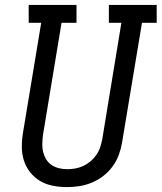

<svg xmlns="http://www.w3.org/2000/svg" viewBox="-20 -755 659 783"><path d="M253 8Q224 8 195.5 2.5Q167 -3 143.5 -17Q120 -31 103 -52.5Q86 -74 77.5 -100.5Q69 -127 69 -156.5Q69 -186 74 -215L148 -662H97V-735H292V-662H231L155 -203Q153 -186 152.5 -168.5Q152 -151 156 -135Q160 -119 168.5 -105Q177 -91 190.5 -82Q204 -73 220.5 -69Q237 -65 254 -65Q271 -65 287.5 -68Q304 -71 320 -78.5Q336 -86 349.5 -97.5Q363 -109 373 -123.5Q383 -138 388.5 -154.5Q394 -171 397 -187L475 -662H424V-735H619V-662H559L478 -175Q474 -150 465 -125Q456 -100 440 -77.5Q424 -55 402 -38Q380 -21 355 -10.5Q330 0 304 4Q278 8 253 8Z"/></svg>

Font: Iosevka Curly Slab ExObl
Style: Regular
Weight: 400
Width: 7
Italic angle: -9°
Monospace: yes
Designer: Belleve Invis
Foundry: Belleve Invis
Version: Version 11.1.0; ttfautohint (v1.8.3)